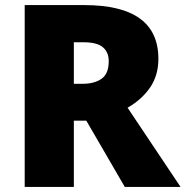

<svg xmlns="http://www.w3.org/2000/svg" viewBox="-20 -734 729 754"><path d="M311 -714Q602 -714 602 -503Q602 -438 569.5 -390.5Q537 -343 481 -311L689 0H470L319 -260H270V0H77V-714ZM308 -568H270V-405H306Q350 -405 378.5 -424.5Q407 -444 407 -494Q407 -529 384 -548.5Q361 -568 308 -568Z"/></svg>

Font: Noto Sans Gujarati UI Black
Style: Regular
Weight: 900
Designer: Jelle Bosma - Monotype Design Team, Universal Thirst
Foundry: Monotype Imaging Inc.
Version: Version 2.106; ttfautohint (v1.8.4.7-5d5b)